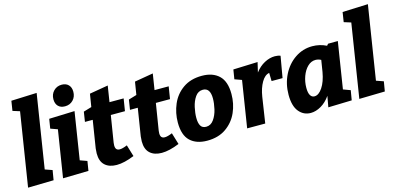

<svg xmlns="http://www.w3.org/2000/svg" viewBox="-72 -1236 3473 1692"><g transform="rotate(-15 1664.0 -390.5)"><path d="M73 -773 306 -782 200 -112 266 -89 251 0 17 5 123 -664 59 -684Z M354 -533 587 -541 519 -110 583 -87 569 0 336 5 404 -424 340 -447ZM434 -689Q434 -735 463.5 -765Q493 -795 537 -795Q576 -795 598.5 -772Q621 -749 621 -709Q621 -663 592 -633Q563 -603 518 -603Q478 -603 456 -626Q434 -649 434 -689Z M887 -425 848 -183Q846 -171 846 -159Q846 -134 856 -123Q866 -112 886 -112Q911 -112 954 -130L986 -24Q894 14 825 14Q757 14 718 -21.5Q679 -57 679 -129Q679 -147 682 -174L722 -425H651L665 -515L739 -537L758 -654L928 -683L905 -537H1034L1016 -425Z M1298 -425 1259 -183Q1257 -171 1257 -159Q1257 -134 1267 -123Q1277 -112 1297 -112Q1322 -112 1365 -130L1397 -24Q1305 14 1236 14Q1168 14 1129 -21.5Q1090 -57 1090 -129Q1090 -147 1093 -174L1133 -425H1062L1076 -515L1150 -537L1169 -654L1339 -683L1316 -537H1445L1427 -425Z M1962 -329Q1962 -240 1927.5 -162Q1893 -84 1823 -35Q1753 14 1651 14Q1552 14 1496 -39Q1440 -92 1440 -207Q1440 -295 1474 -374Q1508 -453 1578 -502Q1648 -551 1750 -551Q1849 -551 1905.5 -497.5Q1962 -444 1962 -329ZM1608 -205Q1608 -158 1623 -132.5Q1638 -107 1673 -107Q1715 -107 1742.5 -145.5Q1770 -184 1782 -236.5Q1794 -289 1794 -333Q1794 -430 1727 -430Q1684 -430 1657.5 -392Q1631 -354 1619.5 -301.5Q1608 -249 1608 -205Z M2467 -542 2433 -347H2333L2331 -422Q2290 -415 2260 -363Q2230 -311 2218 -236L2182 0H2017L2084 -424L2020 -447L2034 -533L2257 -541L2236 -451Q2273 -500 2321 -525.5Q2369 -551 2416 -551Q2445 -551 2467 -542Z M2988 -537 2921 -113 2986 -89 2971 0 2756 6 2774 -94Q2738 -42 2690 -14Q2642 14 2595 14Q2530 14 2488 -37Q2446 -88 2446 -190Q2446 -289 2487 -371.5Q2528 -454 2599.5 -502.5Q2671 -551 2757 -551Q2825 -551 2886 -521L2899 -536ZM2787 -308 2804 -414Q2779 -427 2754 -427Q2714 -427 2682 -396Q2650 -365 2631.5 -314.5Q2613 -264 2613 -209Q2613 -164 2626.5 -141.5Q2640 -119 2664 -119Q2703 -119 2737.5 -170.5Q2772 -222 2787 -308Z M3095 -773 3328 -782 3222 -112 3288 -89 3273 0 3039 5 3145 -664 3081 -684Z"/></g></svg>

Font: Bitter Pro ExtraBold
Style: Italic
Weight: 800
Italic angle: -9°
Designer: Sol Matas, and Bitter project Authors
Foundry: Sol Matas
Version: Version 1.010